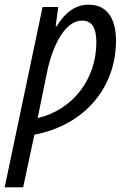

<svg xmlns="http://www.w3.org/2000/svg" viewBox="-60 -566 542 821"><path d="M-40 235H39L87 10C310 -33 436 -199 436 -392C436 -491 395 -546 319 -546C261 -546 217 -511 182 -453H178L189 -536H122ZM101 -61 143 -266C166 -371 218 -478 291 -478C335 -478 352 -444 352 -385C352 -230 254 -97 101 -61Z"/></svg>

Font: Noto Sans Condensed
Style: Italic
Weight: 400
Width: 3
Italic angle: -12°
Designer: Monotype Design Team
Foundry: Monotype Imaging Inc.
Version: Version 2.013